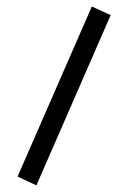

<svg xmlns="http://www.w3.org/2000/svg" viewBox="-20 -368 417 587"><path d="M33.7 171.9 91.3 198.7 318.4 -321.8 260.7 -348.1Z"/></svg>

Font: Samim
Style: Regular
Weight: 400
Foundry: DejaVu fonts team - Redesigned by Saber Rastikerdar
Version: Version 4.0.5